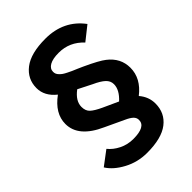

<svg xmlns="http://www.w3.org/2000/svg" viewBox="-243 -899 1064 1064"><g transform="rotate(-45 289.0 -366.5)"><path d="M40 -56.6 123 -119.1Q146.5 -89.8 184.6 -70.8Q222.7 -51.8 267.6 -51.8Q364.3 -51.8 364.3 -104.5Q364.3 -122.1 351.1 -134.8Q337.9 -147.5 309.6 -160.2L199.2 -211.9Q59.6 -274.4 59.6 -377Q59.6 -459 145.5 -521.5Q86.9 -568.4 86.9 -630.9Q86.9 -702.1 144 -746.1Q201.2 -790 315.4 -790Q458 -790 538.1 -682.6L457 -618.2Q397.5 -682.6 312.5 -682.6Q265.6 -682.6 240.7 -668.5Q215.8 -654.3 215.8 -629.9Q215.8 -620.1 219.2 -612.3Q222.7 -604.5 230.5 -596.7Q238.3 -588.9 246.1 -583.5Q253.9 -578.1 268.6 -570.8Q283.2 -563.5 293.9 -558.6Q304.7 -553.7 323.7 -545.9Q342.8 -538.1 354.5 -532.2Q441.4 -492.2 470.7 -468.8Q535.2 -418.9 535.2 -342.8Q535.2 -259.8 457 -199.2Q493.2 -157.2 493.2 -104.5Q493.2 -30.3 437 13.2Q380.9 56.6 267.6 56.6Q193.4 56.6 130.9 22.9Q68.4 -10.7 40 -56.6ZM189.5 -380.9Q189.5 -349.6 208 -332.5Q226.6 -315.4 268.6 -295.9L358.4 -254.9Q406.2 -298.8 406.2 -342.8Q406.2 -369.1 385.3 -388.2Q364.3 -407.2 323.2 -425.8L242.2 -466.8Q189.5 -427.7 189.5 -380.9Z"/></g></svg>

Font: Gothic A1
Style: Bold
Weight: 700
Version: Version 2.50